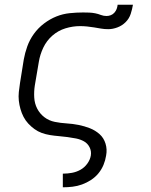

<svg xmlns="http://www.w3.org/2000/svg" viewBox="-20 -581 640 816"><path d="M247 215V157H248Q267 157 286 153.5Q305 150 322 140.5Q339 131 351 114.5Q363 98 366 80Q369 61 360.5 44.5Q352 28 336.5 19.5Q321 11 303 7.5Q285 4 266.5 1.5Q248 -1 229.5 -2.5Q211 -4 192.5 -7Q174 -10 157.5 -16Q141 -22 126.5 -32.5Q112 -43 100 -56Q88 -69 80 -84.5Q72 -100 67 -117.5Q62 -135 60 -153Q58 -171 60 -190Q62 -209 65 -228L81 -328Q86 -356 96 -384Q106 -412 124 -437Q142 -462 167 -481Q192 -500 219.5 -511Q247 -522 276 -525Q305 -528 333 -528Q346 -528 359 -527.5Q372 -527 384.5 -524.5Q397 -522 408.5 -517.5Q420 -513 433 -513Q442 -513 451 -516.5Q460 -520 466.5 -527.5Q473 -535 476 -543.5Q479 -552 480 -561H545Q542 -542 535.5 -522Q529 -502 514 -487Q499 -472 479 -464.5Q459 -457 440 -457Q424 -457 409.5 -459.5Q395 -462 380 -464.5Q365 -467 350 -468.5Q335 -470 320 -470Q289 -470 258 -460.5Q227 -451 202.5 -429.5Q178 -408 164 -378.5Q150 -349 145 -318L128 -218Q124 -192 125.5 -166.5Q127 -141 138 -119.5Q149 -98 168.5 -83Q188 -68 213 -63Q238 -58 263.5 -56.5Q289 -55 314 -50Q339 -45 362 -36Q385 -27 403 -11Q421 5 428.5 29.5Q436 54 431 80Q428 100 420 119.5Q412 139 398.5 155.5Q385 172 366.5 184Q348 196 328.5 203Q309 210 288.5 212.5Q268 215 248 215Z"/></svg>

Font: Iosevka SS04 Lt Ex Obl
Style: Regular
Weight: 300
Width: 7
Italic angle: -9°
Monospace: yes
Designer: Belleve Invis
Foundry: Belleve Invis
Version: Version 19.0.0; ttfautohint (v1.8.4)